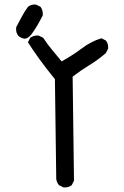

<svg xmlns="http://www.w3.org/2000/svg" viewBox="-20 -809 540 835"><path d="M255.9 5.9 236.3 -3.9Q226.6 -15.6 224.6 -31.2L218.8 -464.8Q146.5 -553.7 101.6 -625L111.3 -644.5Q127 -656.2 148.4 -654.3L168 -644.5Q185.5 -617.2 206.1 -592.8Q226.6 -568.4 248 -542Q295.9 -568.4 335.9 -598.6Q376 -628.9 420.9 -642.6L440.4 -632.8Q452.1 -619.1 450.2 -597.7L440.4 -578.1Q405.3 -547.9 368.2 -525.4Q331.1 -502.9 295.9 -475.6L301.8 -23.4L292 -3.9Q278.3 7.8 255.9 5.9ZM87.9 -640.6Q72.3 -642.6 60.5 -652.3Q46.9 -668 50.8 -691.4Q62.5 -712.9 74.2 -735.4Q85.9 -757.8 101.6 -779.3Q115.2 -791 136.7 -789.1L156.2 -779.3Q168 -763.7 166 -742.2Q154.3 -718.8 141.6 -697.3Q128.9 -675.8 116.2 -659.2Q103.5 -642.6 87.9 -640.6Z"/></svg>

Font: JasonHandwriting1
Style: Regular
Weight: 400
Version: Version 1.48.20